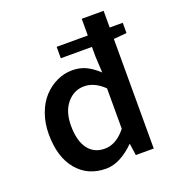

<svg xmlns="http://www.w3.org/2000/svg" viewBox="-134 -831 867 950"><g transform="rotate(-20 300.0 -356.0)"><path d="M264.2 13.2Q168 13.2 111.1 -55.2Q54.2 -123.5 54.2 -244.1Q54.2 -302.2 72.3 -351.6Q90.3 -400.9 120.6 -433.3Q150.9 -465.8 189.7 -483.9Q228.5 -502 270 -502Q311 -502 342.8 -486.6Q374.5 -471.2 407.2 -440.9L402.8 -528.8V-577.1H238.8V-637.2H402.8V-725.1H518.1V-637.2H586.9V-583L518.1 -577.1V0H423.8L415 -61H412.1Q379.9 -28.3 341.6 -7.6Q303.2 13.2 264.2 13.2ZM291 -82Q352.1 -82 402.8 -146V-358.9Q353 -407.2 298.8 -407.2Q244.6 -407.2 208.3 -363.5Q171.9 -319.8 171.9 -246.1Q171.9 -167 203.1 -124.5Q234.4 -82 291 -82Z"/></g></svg>

Font: Office Code Pro Medium
Style: Regular
Weight: 500
Designer: Nathan Rutzky & Paul D. Hunt
Foundry: Adobe Systems Incorporated
Version: Version 1.004;PS 001.004;hotconv 1.0.70;makeotf.lib2.5.58329